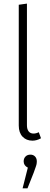

<svg xmlns="http://www.w3.org/2000/svg" viewBox="-20 -761 272 1054"><path d="M158.2 11.2Q124.5 11.2 103.8 -10.7Q83 -32.7 83 -71.8V-734.9L127.9 -741.2V-73.2Q127.9 -51.8 137.2 -39.8Q146.5 -27.8 164.1 -27.8Q178.2 -27.8 192.9 -35.2L205.1 -2Q181.6 11.2 158.2 11.2ZM147 87.9Q162.6 87.9 172.4 98.1Q182.1 108.4 182.1 125Q182.1 128.9 181.6 133.1Q181.2 137.2 180.7 140.1Q180.2 143.1 178.2 149.2Q176.3 155.3 175 158.7Q173.8 162.1 170.4 171.6Q167 181.2 165 187L130.9 272.9H104L132.8 159.2Q109.9 147.9 109.9 125Q109.9 108.9 119.9 98.4Q129.9 87.9 147 87.9Z"/></svg>

Font: Fira Sans Compressed ExtraLight
Style: Regular
Weight: 250
Width: 1
Designer: Carrois Corporate & Edenspiekermann AG
Foundry: Carrois Corporate GbR & Edenspiekermann AG
Version: Version 4.203;PS 004.203;hotconv 1.0.88;makeotf.lib2.5.64775